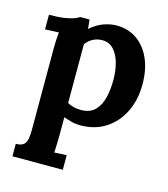

<svg xmlns="http://www.w3.org/2000/svg" viewBox="-92 -461 634 725"><g transform="rotate(15 225.5 -98.5)"><path d="M23.1 191.4V142.6Q44.4 142.6 53.7 134.2Q63.1 125.8 65.6 110.7Q68.2 95.7 68.2 75.9V-241.7Q68.2 -255.6 68.9 -272.3Q69.7 -289 71.5 -305.8Q59 -305.1 42.7 -304.5Q26.4 -304 18 -303.3V-360.5Q53.2 -360.5 77 -364.1Q100.8 -367.8 114.8 -372.9Q128.7 -378.1 133.8 -382.8H170.5Q171.6 -375.1 172.7 -364.5Q173.8 -353.9 174.2 -346.9Q200.6 -369.6 226.6 -378.6Q252.7 -387.6 275.8 -387.6Q320.9 -387.6 355 -364.1Q389.1 -340.7 408.1 -298.1Q427.2 -255.6 427.2 -197.7Q427.2 -137.1 404.1 -89.8Q381 -42.5 339 -15.2Q297 12.1 240.9 12.1Q220.8 12.1 204.4 7.7Q188.1 3.3 174.2 -1.5V70.8Q174.2 81 173.6 100.3Q173.1 119.5 172 136.8Q183.7 135.7 197.8 135.1Q212 134.6 220 134.6V191.4ZM229.2 -44.4Q263.7 -45.1 282.7 -65.1Q301.8 -85.1 309.3 -117.2Q316.8 -149.2 316.8 -186.3Q316.8 -220.4 308.4 -251.4Q300 -282.4 282 -301.6Q264 -320.9 235.1 -319.8Q216.4 -319.4 200.4 -310.6Q184.5 -301.8 174.2 -286.8Q174.2 -258.2 174.2 -229.6Q174.2 -201 174.2 -172.4Q174.2 -143.7 174.2 -115.1Q174.2 -86.5 174.2 -57.9Q182.3 -52.1 197.5 -48Q212.7 -44 229.2 -44.4Z"/></g></svg>

Font: Parastoo
Style: Regular
Weight: 400
Foundry: Saber Rastikerdar (saber.rastikerdar@gmail.com)
Version: Version 3.000